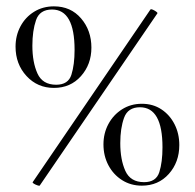

<svg xmlns="http://www.w3.org/2000/svg" viewBox="-20 -580 614 605"><path d="M150 -303Q98 -303 63.5 -340.5Q29 -378 29 -433Q29 -468 44.5 -497Q60 -526 87.5 -543Q115 -560 150 -560Q203 -560 235.5 -522Q268 -484 268 -430Q268 -377 235 -340Q202 -303 150 -303ZM157 -313Q195 -313 205 -344.5Q215 -376 215 -423Q215 -550 144 -550Q105 -550 93.5 -516.5Q82 -483 82 -436Q82 -384 98 -348.5Q114 -313 157 -313ZM427 5Q392 5 364.5 -12.5Q337 -30 321.5 -59.5Q306 -89 306 -125Q306 -160 321.5 -189Q337 -218 364.5 -235.5Q392 -253 427 -253Q462 -253 488.5 -235.5Q515 -218 530 -188.5Q545 -159 545 -123Q545 -69 512 -32Q479 5 427 5ZM434 -6Q472 -6 482 -37.5Q492 -69 492 -116Q492 -242 421 -242Q383 -242 371 -209Q359 -176 359 -129Q359 -77 375 -41.5Q391 -6 434 -6ZM105 5Q104 6 98 4Q92 2 87 -1Q82 -4 83 -6L454 -550Q456 -552 461.5 -549.5Q467 -547 472 -543.5Q477 -540 476 -538Z"/></svg>

Font: Cormorant Infant Light
Style: Regular
Weight: 300
Designer: Christian Thalmann (Catharsis Fonts)
Foundry: Catharsis Fonts
Version: Version 4.001